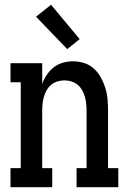

<svg xmlns="http://www.w3.org/2000/svg" viewBox="-20 -785 540 805"><path d="M24 0V-80H67V-440H24V-520H157V-433Q164 -453 176 -471Q188 -489 205 -502.5Q222 -516 243.5 -522Q265 -528 286 -528Q310 -528 333.5 -520.5Q357 -513 374.5 -496.5Q392 -480 403.5 -459Q415 -438 422 -415Q429 -392 431 -368Q433 -344 433 -320V-80H476V0H301V-80H343V-320Q343 -335 341.5 -350Q340 -365 336 -379Q332 -393 324.5 -406.5Q317 -420 305.5 -429.5Q294 -439 279.5 -443.5Q265 -448 250 -448Q235 -448 220.5 -443.5Q206 -439 194.5 -429.5Q183 -420 175.5 -406.5Q168 -393 164 -379Q160 -365 158.5 -350Q157 -335 157 -320V-80H199V0ZM262 -579 131 -715 194 -765 314 -621Z"/></svg>

Font: Iosevka Curly Slab Medium
Style: Regular
Weight: 500
Monospace: yes
Designer: Belleve Invis
Foundry: Belleve Invis
Version: Version 22.1.2; ttfautohint (v1.8.4)